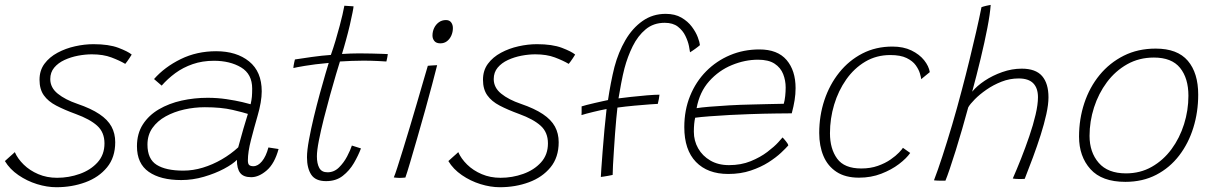

<svg xmlns="http://www.w3.org/2000/svg" viewBox="-54 -742 5082 804"><path d="M182 42Q143 42 101 29Q59 16 23 -8.8Q-13 -33.5 -33.5 -67.5Q-28.5 -72 -22.8 -77.2Q-17 -82.5 -11 -87.8Q-5 -93 0 -97.5Q5 -102 8 -105Q20 -77.5 45.2 -52.8Q70.5 -28 106.2 -12.8Q142 2.5 185 2.5Q234.5 2.5 280 -13.8Q325.5 -30 354.5 -62Q383.5 -94 383.5 -141.5Q383.5 -188 353 -215.5Q322.5 -243 263.5 -264.5Q215.5 -282 181.5 -299.8Q147.5 -317.5 129.5 -343Q111.5 -368.5 111.5 -408Q111.5 -447 132.2 -475Q153 -503 187 -521.2Q221 -539.5 260.5 -548.2Q300 -557 337.5 -557Q401.5 -557 441.8 -541.8Q482 -526.5 497.5 -513.5Q493.5 -506.5 488.2 -498.8Q483 -491 478.5 -484.8Q474 -478.5 470.5 -474.5Q447 -488.5 412.5 -501.5Q378 -514.5 330.5 -514.5Q303 -514.5 272.8 -508.8Q242.5 -503 216 -490.8Q189.5 -478.5 173 -458.8Q156.5 -439 156.5 -411Q156.5 -375 187.8 -349.8Q219 -324.5 270.5 -307Q327.5 -287.5 362.2 -264.2Q397 -241 412.8 -212Q428.5 -183 428.5 -146.5Q428.5 -83 394.2 -41.2Q360 0.5 303.8 21.2Q247.5 42 182 42Z M705 12Q618 12 568.8 -22.5Q519.5 -57 519.5 -129.5Q519.5 -182.5 544.2 -221Q569 -259.5 611.2 -284.2Q653.5 -309 706.5 -320.8Q759.5 -332.5 815.5 -332.5Q856 -332.5 894.5 -326.8Q933 -321 960.5 -314.5Q988 -308 995.5 -305.5Q999.5 -323 1000.8 -337Q1002 -351 1002 -371Q1002 -432 955.5 -459.8Q909 -487.5 842 -487.5Q793.5 -487.5 753 -473.5Q712.5 -459.5 680.2 -435.8Q648 -412 623 -383.5L591 -411Q635.5 -461.5 702.8 -494.5Q770 -527.5 851 -527.5Q936.5 -527.5 989.2 -484.8Q1042 -442 1042 -359.5Q1042 -338 1037.5 -311.8Q1033 -285.5 1024.5 -256.5Q1010 -206.5 997 -156Q984 -105.5 984 -70.5Q984 -55 990 -50.5Q996 -46 1007 -46Q1026 -46 1043 -66.5Q1060 -87 1070 -124.5L1112.5 -118Q1096 -57 1063 -28.5Q1030 0 998 0Q965.5 0 951.8 -17.8Q938 -35.5 938 -72.5Q921 -55 884 -35.2Q847 -15.5 800 -1.8Q753 12 705 12ZM713.5 -27.5Q754.5 -27.5 795.5 -40Q836.5 -52.5 874.5 -74.5Q912.5 -96.5 943.5 -125Q956 -171 965.2 -202.8Q974.5 -234.5 984 -265Q968 -270.5 920.2 -281.8Q872.5 -293 803.5 -293Q760 -293 717.5 -283.5Q675 -274 640 -254.8Q605 -235.5 584.2 -206Q563.5 -176.5 563.5 -136.5Q563.5 -76 602 -51.8Q640.5 -27.5 713.5 -27.5Z M1457.5 -120.5Q1446.5 -91 1428 -59.2Q1409.5 -27.5 1381.2 -5.5Q1353 16.5 1311.5 16.5Q1267 16.5 1249.2 -10.8Q1231.5 -38 1231.5 -83.5Q1231.5 -111.5 1239.8 -156.5Q1248 -201.5 1260.2 -252.2Q1272.5 -303 1285.5 -350.5Q1298.5 -398 1308.8 -432.8Q1319 -467.5 1322.5 -478.5Q1262 -473 1222.5 -466.2Q1183 -459.5 1174.5 -457Q1174.5 -460.5 1175.5 -467.2Q1176.5 -474 1178.2 -481.2Q1180 -488.5 1181 -493Q1209 -497.5 1252 -503.5Q1295 -509.5 1331.5 -512Q1341.5 -540 1351 -571.8Q1360.5 -603.5 1368.5 -634Q1375 -658 1380 -679.8Q1385 -701.5 1388 -718L1426.5 -715.5Q1426.5 -711 1422.2 -689.2Q1418 -667.5 1410.8 -636.5Q1403.5 -605.5 1394.5 -573Q1390.5 -558 1386.2 -543.5Q1382 -529 1378 -516Q1392 -517 1414 -517.8Q1436 -518.5 1450 -518.5Q1476 -518.5 1502.2 -517.8Q1528.5 -517 1547.5 -516.5Q1566.5 -516 1570 -515.5Q1570 -512 1567.5 -500.2Q1565 -488.5 1564 -484.5Q1559 -485 1528.8 -486.5Q1498.5 -488 1467.5 -488Q1445 -488 1418.2 -487Q1391.5 -486 1369.5 -484.5Q1364.5 -468.5 1353.2 -431Q1342 -393.5 1328.5 -344.8Q1315 -296 1302.2 -245.8Q1289.5 -195.5 1281.2 -153.2Q1273 -111 1273 -87.5Q1273 -57 1283 -38.8Q1293 -20.5 1317.5 -20.5Q1345 -20.5 1365.5 -40.8Q1386 -61 1399.8 -87.5Q1413.5 -114 1419.5 -132.5Q1421.5 -132 1426.8 -130.2Q1432 -128.5 1438.5 -126.5Q1445 -124.5 1450.2 -122.8Q1455.5 -121 1457.5 -120.5Z M1643.5 1.5Q1636.5 2 1630.5 2.5Q1624.5 3 1619.5 3Q1611 3 1605 2.2Q1599 1.5 1595 1Q1600 -10 1610 -41.2Q1620 -72.5 1633.8 -116.8Q1647.5 -161 1662.5 -211Q1677.5 -261 1691.8 -310Q1706 -359 1718 -400Q1730 -441 1737.5 -466.5Q1741.5 -467 1749.2 -467.5Q1757 -468 1765 -468.5Q1773 -469 1776.5 -469Q1774 -458.5 1768.2 -436.8Q1762.5 -415 1755.5 -388Q1743 -340.5 1726.5 -281.2Q1710 -222 1693.2 -164Q1676.5 -106 1663.2 -61.2Q1650 -16.5 1643.5 1.5ZM1790 -560.5Q1773 -560.5 1765 -570.2Q1757 -580 1757 -593Q1757 -610 1764 -624.8Q1771 -639.5 1783.8 -648.8Q1796.5 -658 1813.5 -658Q1828 -658 1835.2 -648.2Q1842.5 -638.5 1842.5 -624.5Q1842.5 -608 1836 -593.2Q1829.5 -578.5 1817.8 -569.5Q1806 -560.5 1790 -560.5Z M2039 42Q2000 42 1958 29Q1916 16 1880 -8.8Q1844 -33.5 1823.5 -67.5Q1828.5 -72 1834.2 -77.2Q1840 -82.5 1846 -87.8Q1852 -93 1857 -97.5Q1862 -102 1865 -105Q1877 -77.5 1902.2 -52.8Q1927.5 -28 1963.2 -12.8Q1999 2.5 2042 2.5Q2091.5 2.5 2137 -13.8Q2182.5 -30 2211.5 -62Q2240.5 -94 2240.5 -141.5Q2240.5 -188 2210 -215.5Q2179.5 -243 2120.5 -264.5Q2072.5 -282 2038.5 -299.8Q2004.5 -317.5 1986.5 -343Q1968.5 -368.5 1968.5 -408Q1968.5 -447 1989.2 -475Q2010 -503 2044 -521.2Q2078 -539.5 2117.5 -548.2Q2157 -557 2194.5 -557Q2258.5 -557 2298.8 -541.8Q2339 -526.5 2354.5 -513.5Q2350.5 -506.5 2345.2 -498.8Q2340 -491 2335.5 -484.8Q2331 -478.5 2327.5 -474.5Q2304 -488.5 2269.5 -501.5Q2235 -514.5 2187.5 -514.5Q2160 -514.5 2129.8 -508.8Q2099.5 -503 2073 -490.8Q2046.5 -478.5 2030 -458.8Q2013.5 -439 2013.5 -411Q2013.5 -375 2044.8 -349.8Q2076 -324.5 2127.5 -307Q2184.5 -287.5 2219.2 -264.2Q2254 -241 2269.8 -212Q2285.5 -183 2285.5 -146.5Q2285.5 -83 2251.2 -41.2Q2217 0.5 2160.8 21.2Q2104.5 42 2039 42Z M2462 -1Q2462 -4.5 2464 -34.5Q2466 -64.5 2469.5 -108.8Q2473 -153 2477.2 -200.2Q2481.5 -247.5 2486 -285.5Q2461.5 -281 2429.8 -273.2Q2398 -265.5 2381 -260Q2381.5 -263.5 2381.5 -270.8Q2381.5 -278 2381.5 -285.5Q2381.5 -293 2381.5 -296.5Q2387 -298.5 2402.5 -302.5Q2418 -306.5 2436.8 -310.8Q2455.5 -315 2471 -318.5Q2486.5 -322 2492 -323Q2497 -357 2504 -393.5Q2511 -430 2519 -461.5Q2535.5 -523.5 2564.8 -573.8Q2594 -624 2636.5 -654Q2679 -684 2733.5 -684Q2772.5 -684 2799.5 -668.2Q2826.5 -652.5 2843.2 -630Q2860 -607.5 2868 -586Q2876 -564.5 2877 -553Q2874 -550.5 2868.8 -546.2Q2863.5 -542 2857.2 -537.5Q2851 -533 2845.2 -529.2Q2839.5 -525.5 2835.5 -523Q2835 -529.5 2831 -549.2Q2827 -569 2816.2 -591.5Q2805.5 -614 2784.8 -630.2Q2764 -646.5 2729.5 -646.5Q2682.5 -646.5 2649.8 -619.2Q2617 -592 2595.5 -548.5Q2574 -505 2561 -456Q2554 -429 2547 -392.2Q2540 -355.5 2536 -330Q2554 -332.5 2587.8 -336.2Q2621.5 -340 2655.5 -342.8Q2689.5 -345.5 2707.5 -345.5Q2707 -338.5 2705 -327.5Q2703 -316.5 2700.5 -307Q2696 -307 2667.8 -305Q2639.5 -303 2602 -299.5Q2564.5 -296 2531.5 -291.5Q2529.5 -275 2526.8 -246Q2524 -217 2521.5 -182.2Q2519 -147.5 2516.8 -113.2Q2514.5 -79 2513 -51.5Q2511.5 -24 2511.5 -9.5Q2504 -8 2494 -6Q2484 -4 2475.2 -2.8Q2466.5 -1.5 2462 -1Z M3247 -133Q3237.5 -122 3216.5 -102.2Q3195.5 -82.5 3163.8 -62.2Q3132 -42 3089.8 -27.8Q3047.5 -13.5 2995.5 -13.5Q2909 -13.5 2860.2 -64Q2811.5 -114.5 2811.5 -209.5Q2811.5 -281 2835.8 -340.5Q2860 -400 2903 -443.5Q2946 -487 3003 -511Q3060 -535 3126 -535Q3202 -535 3239.8 -490.8Q3277.5 -446.5 3277.5 -373Q3277.5 -348 3273.5 -322.8Q3269.5 -297.5 3261.5 -267.5Q3258 -267.5 3240.8 -267.2Q3223.5 -267 3197.5 -266.8Q3171.5 -266.5 3141.8 -265.8Q3112 -265 3083.5 -264Q3047.5 -263 3002.5 -260.5Q2957.5 -258 2917.5 -255Q2877.5 -252 2857 -249Q2851.5 -225.5 2851.5 -190.5Q2851.5 -152.5 2869.5 -120.8Q2887.5 -89 2920.5 -69.8Q2953.5 -50.5 2998.5 -50.5Q3049 -50.5 3089.5 -67Q3130 -83.5 3159.2 -105.8Q3188.5 -128 3204.8 -146Q3221 -164 3223 -166.5Q3225.5 -164 3229.2 -159.8Q3233 -155.5 3237 -150.5Q3241 -145.5 3243.8 -141Q3246.5 -136.5 3247 -133ZM2863 -289Q2880 -292 2915.8 -295Q2951.5 -298 2999 -300.8Q3046.5 -303.5 3098 -304.5Q3128.5 -305.5 3157.2 -306Q3186 -306.5 3205.8 -307Q3225.5 -307.5 3228 -307.5Q3232 -321 3234 -339.5Q3236 -358 3236 -375.5Q3236 -405 3225.5 -431.8Q3215 -458.5 3189.8 -475.2Q3164.5 -492 3120 -492Q3065.5 -492 3010.8 -469.5Q2956 -447 2915.8 -402Q2875.5 -357 2863 -289Z M3757.5 -101.5Q3742 -79 3710.5 -55Q3679 -31 3636.2 -14.5Q3593.5 2 3543 2Q3486 2 3449 -22.2Q3412 -46.5 3394.2 -88.8Q3376.5 -131 3376.5 -185Q3376.5 -257.5 3398.2 -322.8Q3420 -388 3460.5 -438.5Q3501 -489 3557.2 -518Q3613.5 -547 3683 -547Q3729 -547 3762.5 -530.8Q3796 -514.5 3815.8 -489.8Q3835.5 -465 3839.5 -440L3803.5 -410.5Q3803 -418 3798.2 -434.2Q3793.5 -450.5 3780.8 -468.5Q3768 -486.5 3742.5 -499Q3717 -511.5 3674 -511.5Q3616 -511.5 3569.2 -483.8Q3522.5 -456 3489.5 -409Q3456.5 -362 3439 -303.8Q3421.5 -245.5 3421.5 -184Q3421.5 -119 3451.5 -77.8Q3481.5 -36.5 3552.5 -36.5Q3591 -36.5 3622 -47.5Q3653 -58.5 3675.2 -74Q3697.5 -89.5 3710.8 -103.5Q3724 -117.5 3727 -123Z M3905 14.5Q3900 14.5 3893.2 14.5Q3886.5 14.5 3879.5 14.5Q3873 14.5 3866.5 14Q3860 13.5 3857 13Q3872.5 -27 3892 -86.8Q3911.5 -146.5 3932.8 -218.2Q3954 -290 3974 -366.5Q3990.5 -428.5 4005.5 -490Q4020.5 -551.5 4033.5 -608Q4046.5 -664.5 4056 -712Q4060 -713.5 4065.2 -715Q4070.5 -716.5 4076.2 -717.8Q4082 -719 4086.8 -720Q4091.5 -721 4094.5 -721.5Q4092 -684 4080.5 -624.5Q4069 -565 4052.2 -495.5Q4035.5 -426 4017 -358Q4036.5 -382 4069.5 -404Q4102.5 -426 4143 -440.2Q4183.5 -454.5 4224.5 -454.5Q4283 -454.5 4309.8 -423.5Q4336.5 -392.5 4336.5 -334.5Q4336.5 -304.5 4327.5 -263.8Q4318.5 -223 4303.8 -176.8Q4289 -130.5 4271.5 -83.2Q4254 -36 4237 7Q4232 7.5 4225 7.5Q4218 7.5 4211 7.5Q4197 7.5 4187 5.5Q4203.5 -32 4221.8 -78Q4240 -124 4256.2 -171.5Q4272.5 -219 4282.5 -261.8Q4292.5 -304.5 4292.5 -335Q4292.5 -373 4272.8 -393.2Q4253 -413.5 4211.5 -413.5Q4174.5 -413.5 4140 -400Q4105.5 -386.5 4076.8 -366.5Q4048 -346.5 4028 -326.2Q4008 -306 4000.5 -292.5Q3988.5 -248.5 3975 -201.5Q3961.5 -154.5 3948 -111.5Q3934.5 -68.5 3923.2 -35.2Q3912 -2 3905 14.5Z M4658.5 19.5Q4560 19.5 4512.2 -33.8Q4464.5 -87 4464.5 -170Q4464.5 -243.5 4486.5 -310Q4508.5 -376.5 4550.5 -427.8Q4592.5 -479 4651.8 -508.8Q4711 -538.5 4785.5 -538.5Q4876.5 -538.5 4920 -487.5Q4963.5 -436.5 4963.5 -345.5Q4963.5 -273 4943.2 -207.5Q4923 -142 4883.8 -90.8Q4844.5 -39.5 4787.8 -10Q4731 19.5 4658.5 19.5ZM4661 -16Q4721 -16 4769.2 -43.5Q4817.5 -71 4851.8 -117.5Q4886 -164 4904.2 -222Q4922.5 -280 4922.5 -341Q4922.5 -414.5 4887.5 -457.8Q4852.5 -501 4778 -501Q4716 -501 4666.2 -473Q4616.5 -445 4581.2 -397.8Q4546 -350.5 4527.2 -292Q4508.5 -233.5 4508.5 -173Q4508.5 -104.5 4546.8 -60.2Q4585 -16 4661 -16Z"/></svg>

Font: Grandstander Thin
Style: Italic
Weight: 100
Italic angle: -15°
Designer: Tyler Finck
Foundry: Etcetera Type Co
Version: Version 1.200